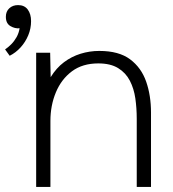

<svg xmlns="http://www.w3.org/2000/svg" viewBox="-38 -734 681 754"><path d="M0 -515 -18 -540Q-6 -548 6 -560Q18 -572 27 -588Q36 -604 39 -623Q21 -621 3 -631.5Q-15 -642 -15 -668Q-15 -689 -1.5 -701.5Q12 -714 33 -714Q58 -714 71 -696.5Q84 -679 84 -651Q84 -622 73 -595.5Q62 -569 43 -548Q24 -527 0 -515ZM104 0V-527H159L161 -431Q183 -467 213 -489.5Q243 -512 278.5 -523Q314 -534 352 -534Q429 -534 473 -501Q517 -468 536 -413.5Q555 -359 555 -292V0H499V-267Q499 -309 493.5 -347.5Q488 -386 472 -417Q456 -448 426 -466.5Q396 -485 348 -485Q286 -485 244.5 -454Q203 -423 181.5 -371.5Q160 -320 160 -259V0Z"/></svg>

Font: Onest ExtraLight
Style: Regular
Weight: 250
Designer: Dmitri Voloshin, Andrey Kudryavtsev
Foundry: Dmitri Voloshin, Andrey Kudryavtsev
Version: Version 1.000;gftools[0.9.33]